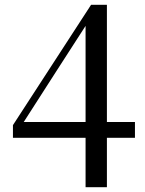

<svg xmlns="http://www.w3.org/2000/svg" viewBox="-20 -763 606 801"><path d="M337 18H426V-188H543V-254H426V-743H360L34 -241V-188H337ZM79 -254 217 -469 337 -655V-254Z"/></svg>

Font: Noto Serif HK Medium
Style: Regular
Weight: 500
Designer: Ryoko NISHIZUKA 西塚涼子 (kana & ideographs); Frank Grießhammer (Latin, Greek & Cyrillic); Wenlong ZHANG 张文龙 (bopomofo); San
Foundry: Adobe
Version: Version 2.001;hotconv 1.1.0;makeotfexe 2.6.0